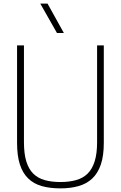

<svg xmlns="http://www.w3.org/2000/svg" viewBox="-20 -1030 666 1058"><path d="M313 8Q255 8 210.5 -4.5Q166 -17 135.5 -46.5Q105 -76 89.5 -124Q74 -172 74 -243V-780H112V-246Q112 -183 125 -140.5Q138 -98 163.5 -73Q189 -48 226.5 -37.5Q264 -27 313 -27Q361 -27 399 -37.5Q437 -48 462.5 -73Q488 -98 501.5 -140.5Q515 -183 515 -246V-780H552V-243Q552 -171 535.5 -123Q519 -75 488 -46Q457 -17 412.5 -4.5Q368 8 313 8ZM332 -848H294L202 -1010H242Z"/></svg>

Font: Tanohe Sans ExtraLight
Style: Regular
Weight: 250
Designer: Village Type and Design LLC & Cristiano Sobral
Foundry: Cooper Hewitt Smithsonian Design Museum
Version: Version 1.00;May 30, 2020;FontCreator 12.0.0.2522 64-bit; tt